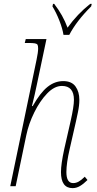

<svg xmlns="http://www.w3.org/2000/svg" viewBox="-20 -962 501 992"><path d="M295 -73Q295 -114 312 -192L345 -337Q362 -412 362 -446Q362 -518 300 -518Q261 -518 223.5 -479Q186 -440 157 -381Q128 -322 116 -264L61 0H33L169 -654Q177 -692 177 -711Q177 -725 174 -730.5Q171 -736 160.5 -738Q150 -740 124 -740H108L113 -760H220L170 -523Q161 -478 145 -414H149Q188 -483 225.5 -513Q263 -543 307 -543Q350 -543 370 -515.5Q390 -488 390 -446Q390 -417 382.5 -381.5Q375 -346 373 -337L340 -192Q323 -119 323 -73Q323 -16 358 -16Q373 -16 387 -24Q401 -32 418 -49L432 -32Q412 -12 393.5 -1Q375 10 355 10Q295 10 295 -73ZM251 -929 254 -942H260Q305 -884 329 -819Q380 -890 446 -942H454L451 -929Q375 -853 338 -782H308Q303 -814 287 -855Q271 -896 251 -929Z"/></svg>

Font: Noto Serif NarrowThin
Style: Italic
Weight: 250
Width: 4
Italic angle: -12°
Designer: Monotype Design Team
Foundry: Monotype Imaging Inc.
Version: Version 1.001